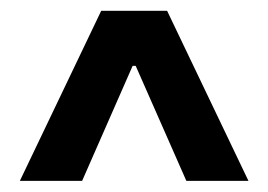

<svg xmlns="http://www.w3.org/2000/svg" viewBox="-20 -731 495 354"><path d="M214.6 -648.6H240V-609.6H214.6ZM16.6 -397.5 166.6 -711.1H288.1L438.1 -397.5H323.6L224 -623.6H230.7L131.4 -397.5Z"/></svg>

Font: Inter Tight
Style: Regular
Weight: 400
Designer: Rasmus Andersson
Foundry: rsms
Version: Version 3.002